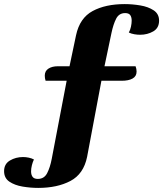

<svg xmlns="http://www.w3.org/2000/svg" viewBox="-142 -739 798 939"><path d="M45 180Q7 180 -31.5 173.5Q-70 167 -96 149.5Q-122 132 -122 98Q-122 63 -93.5 46Q-65 29 -29 29Q-16 29 -1.5 32Q13 35 24 41Q18 53 14 69Q10 85 10 99Q10 116 17.5 126Q25 136 43 136Q74 136 88.5 108Q103 80 111 38L184 -344H81Q77 -356 77 -369Q77 -392 95 -403.5Q113 -415 141 -415H198L230 -567Q248 -651 311 -685Q374 -719 468 -719Q505 -719 544 -712.5Q583 -706 609.5 -688.5Q636 -671 636 -638Q636 -602 607.5 -585.5Q579 -569 543 -569Q530 -569 515 -571.5Q500 -574 488 -580Q495 -592 498.5 -608.5Q502 -625 502 -638Q502 -655 495 -665Q488 -675 470 -675Q440 -675 426 -647.5Q412 -620 403 -577L369 -415H521Q526 -402 526 -389Q526 -366 506.5 -355Q487 -344 453 -344H354L284 28Q267 112 202.5 146Q138 180 45 180Z"/></svg>

Font: Sansita Swashed
Style: Bold
Weight: 700
Designer: Pablo Cosgaya
Foundry: Omnibus-Type
Version: Version 1.003; ttfautohint (v1.8.3)